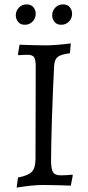

<svg xmlns="http://www.w3.org/2000/svg" viewBox="-20 -844 401 876"><path d="M56 12 62 -34Q109 -43 125.5 -60.5Q142 -78 142 -120L143 -540Q143 -572 135.5 -583Q128 -594 106 -594Q99 -594 86.5 -593.5Q74 -593 64 -592L62 -596L69 -640Q95 -639 130.5 -638Q166 -637 188 -637Q209 -637 241.5 -639.5Q274 -642 303 -646L299 -601Q258 -596 243.5 -584.5Q229 -573 227 -544Q224 -489 221.5 -427Q219 -365 217 -304.5Q215 -244 214 -193.5Q213 -143 213 -112Q213 -72 222 -58Q231 -44 257 -44Q271 -44 286 -45Q301 -46 310 -47L312 -43L303 3Q285 2 261 1.5Q237 1 213 0.5Q189 0 172 0Q150 0 117.5 3.5Q85 7 56 12ZM259 -731Q239 -731 228.5 -744.5Q218 -758 218 -774Q218 -794 232 -809Q246 -824 268 -824Q288 -824 298.5 -811Q309 -798 309 -781Q309 -761 295 -746Q281 -731 259 -731ZM93 -731Q73 -731 62.5 -744.5Q52 -758 52 -774Q52 -794 66 -809Q80 -824 102 -824Q122 -824 132.5 -811Q143 -798 143 -781Q143 -761 129 -746Q115 -731 93 -731Z"/></svg>

Font: Alegreya
Style: Regular
Weight: 400
Designer: Juan Pablo del Peral
Foundry: Huerta Tipografica
Version: Version 2.009